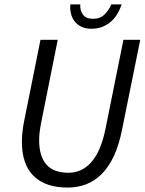

<svg xmlns="http://www.w3.org/2000/svg" viewBox="-20 -836 656 868"><path d="M163 -656H241L166 -281Q157 -236 157 -202Q157 -131 189 -93Q221 -55 290 -55Q318 -55 343.5 -66Q369 -77 391 -101Q413 -125 429.5 -162.5Q446 -200 457 -254L538 -656H614L532 -251Q518 -180 494.5 -130Q471 -80 439 -48.5Q407 -17 368.5 -2.5Q330 12 286 12Q186 12 132.5 -40Q79 -92 79 -195Q79 -216 81.5 -239.5Q84 -263 89 -288ZM393 -706Q366 -706 347 -715.5Q328 -725 316.5 -740.5Q305 -756 300.5 -776Q296 -796 298 -816H343Q341 -790 354.5 -770.5Q368 -751 401 -751Q433 -751 453 -771Q473 -791 483 -816H530Q523 -795 511.5 -775Q500 -755 483.5 -740Q467 -725 444.5 -715.5Q422 -706 393 -706Z"/></svg>

Font: mr_Source Sans Pro
Style: Italic
Weight: 400
Italic angle: -11°
Designer: Paul D. Hunt
Foundry: Adobe Systems Incorporated
Version: Version 1.036;July 10, 2024;FontCreator 11.5.0.2430 64-bit